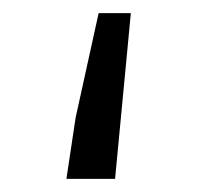

<svg xmlns="http://www.w3.org/2000/svg" viewBox="-20 -272 317 292"><path d="M95 -93 130 -252H179L155 0H81Z"/></svg>

Font: Nebula Sans Book
Style: Regular
Weight: 400
Designer: Paul D. Hunt for Adobe (as Source Sans)
Foundry: Nebula Entertainment & Broadcasting LLC
Version: Version 1.010